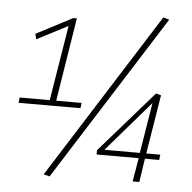

<svg xmlns="http://www.w3.org/2000/svg" viewBox="-53 -796 860 859"><g transform="rotate(5 377.0 -366.5)"><path d="M34 -306 37 -330H172L227 -668L88 -596L82 -620L245 -705H261L201 -330H315L312 -306ZM201 10 174 3 646 -743 673 -735ZM402 -106V-125L643 -401L666 -395L623 -130H686L683 -106H619L603 0H573L591 -106ZM435 -130H594L631 -357Z"/></g></svg>

Font: Georama ExtraLight
Style: Italic
Weight: 200
Italic angle: -9°
Designer: Jean-Baptiste Levee
Foundry: Production Type
Version: Version 1.000